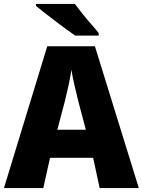

<svg xmlns="http://www.w3.org/2000/svg" viewBox="-20 -951 722 971"><path d="M484 0 451 -153H233L199 0H0L219 -717H460L682 0ZM414 -295 376 -439Q368 -472 358 -514Q348 -556 341 -598Q335 -556 325.5 -514Q316 -472 308 -439L270 -295ZM359 -931Q375 -909 397 -881.5Q419 -854 441.5 -828.5Q464 -803 479 -784V-771H360Q341 -784 314.5 -803.5Q288 -823 259 -845Q230 -867 204.5 -887Q179 -907 162 -921V-931Z"/></svg>

Font: Noto Sans Disp ExtBd
Style: Regular
Weight: 800
Designer: Monotype Design Team
Foundry: Monotype Imaging Inc.
Version: Version 2.000;GOOG;noto-source:20170915:90ef993387c0; ttfaut